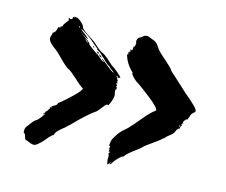

<svg xmlns="http://www.w3.org/2000/svg" viewBox="-73 -607 762 647"><g transform="rotate(15 308.5 -283.0)"><path d="M588.6 -301.9Q588.6 -301.9 586.7 -301Q575.2 -291.4 575.2 -282.9Q573.3 -281.9 572.4 -276.2Q571.4 -270.5 565.7 -270.5Q565.7 -270.5 563.8 -268.6Q561.9 -265.7 560 -262.9Q558.1 -260 558.1 -259Q560 -257.1 558.6 -255.2Q557.1 -253.3 555.7 -251.4Q554.3 -249.5 558.1 -247.6Q552.4 -242.9 553.3 -235.2Q550.5 -235.2 549 -233.8Q547.6 -232.4 546.2 -231Q544.8 -229.5 543.8 -227.6Q542.9 -225.7 541.9 -223.3Q541 -221 540 -219Q539 -217.1 538.1 -216.2Q533.3 -209.5 514.3 -195.2V-193.3Q510.5 -190.5 507.6 -188.6Q498.1 -179 476.2 -164.3Q454.3 -149.5 445.7 -140Q442.9 -137.1 430 -127.6Q417.1 -118.1 409 -111Q401 -103.8 396.2 -98.1Q392.4 -91.4 390.5 -91.4L391.4 -93.3Q393.3 -95.2 392.4 -96.2Q372.4 -81 361.9 -62.9Q361.9 -62.9 361.9 -62.9L362.9 -63.8Q360 -59 355.2 -58.1Q354.3 -58.1 355.7 -60Q357.1 -61.9 359 -64.3Q361 -66.7 360 -67.6L357.1 -63.8Q356.2 -63.8 350.5 -56.2Q350.5 -56.2 348.6 -57.1Q346.7 -58.1 347.6 -60L345.7 -70.5Q346.7 -87.6 342.9 -92.4Q342.9 -93.3 345.2 -95.7Q347.6 -98.1 346.7 -99Q343.8 -100 341.9 -98.1Q341.9 -99 342.9 -107.6Q342.9 -108.6 341 -106.7H340Q342.9 -111.4 341.9 -119Q340 -119 338.1 -117.1Q339 -135.2 342.9 -142.9Q357.1 -168.6 370.5 -180Q374.3 -182.9 381 -189Q387.6 -195.2 390.5 -199Q400 -208.6 421.9 -235.2Q443.8 -261.9 459 -272.4Q463.8 -275.2 453.8 -286.2Q443.8 -297.1 426.7 -310.5Q409.5 -323.8 396.7 -333.3Q383.8 -342.9 377.1 -347.6Q372.4 -348.6 361.4 -359.5Q350.5 -370.5 350.5 -375.2H351.4V-376.2Q324.8 -401 317.1 -431.4H321Q321.9 -431.4 319 -441Q320 -441 321 -439.5Q321.9 -438.1 322.9 -439Q321.9 -441 321.9 -441.9L324.8 -442.9Q326.7 -443.8 324.8 -446.7Q322.9 -449.5 323.8 -450.5L328.6 -448.6Q329.5 -448.6 329.5 -449Q329.5 -449.5 330.5 -449.5Q331.4 -450.5 331.4 -456.7Q331.4 -462.9 335.2 -463.8Q335.2 -463.8 336.2 -466.7Q336.2 -469.5 337.1 -473.3V-476.2Q332.4 -483.8 340 -494.3L350.5 -501Q361.9 -512.4 375.2 -506.7Q381 -503.8 388.1 -501.4Q395.2 -499 399 -496.2Q402.9 -493.3 407.6 -487.6Q414.3 -475.2 428.1 -462.4Q441.9 -449.5 456.2 -437.1Q470.5 -424.8 478.1 -413.3Q480 -412.4 512.9 -381.9Q545.7 -351.4 554.3 -344.8Q564.8 -336.2 579 -322.4Q593.3 -308.6 588.6 -301.9ZM551.4 -243.8Q552.4 -244.8 552.4 -245.2Q552.4 -245.7 551.4 -246.7Q551.4 -246.7 550.5 -245.7Q548.6 -244.8 548.6 -242.9L549.5 -241L550.5 -241.9H551.4ZM561 -255.2Q561.9 -255.2 561.9 -256.2Q562.9 -254.3 559 -251.4Q560 -253.3 561 -255.2ZM198.1 -428.6Q199 -429.5 201.9 -427.6Q204.8 -425.7 204.8 -423.8H203.8Q203.8 -423.8 201 -425.7Q201 -425.7 198.1 -428.6ZM216.2 -414.3Q225.7 -413.3 224.8 -408.6Q222.9 -408.6 220 -408.6Q220 -410.5 217.1 -412.4Q215.2 -414.3 216.2 -414.3ZM277.1 -381.9Q284.8 -378.1 301 -364.3Q317.1 -350.5 315.2 -348.6Q313.3 -348.6 312.4 -348.6Q312.4 -347.6 311.4 -345.7Q304.8 -352.4 301.9 -352.4Q301 -348.6 306.7 -348.6Q306.7 -348.6 304.8 -344.8Q304.8 -344.8 306.7 -342.9L307.6 -340Q307.6 -339 309 -338.1Q310.5 -337.1 311.4 -336.2Q309.5 -336.2 309 -335.7Q308.6 -335.2 308.6 -333.3Q308.6 -333.3 311.4 -327.6Q310.5 -326.7 309.5 -328.1Q308.6 -329.5 307.6 -328.6Q307.6 -325.7 309.5 -323.8Q311.4 -321.9 312.4 -321Q309.5 -320 309.5 -317.1Q314.3 -315.2 312.4 -306.7Q312.4 -306.7 310.5 -306.7Q309.5 -304.8 310 -301.9Q310.5 -299 310.5 -297.1Q310.5 -295.2 311.4 -292.4L312.4 -289.5Q314.3 -276.2 301 -249.5H299Q296.2 -251.4 292.4 -248.1Q288.6 -244.8 284.3 -239Q280 -233.3 275.2 -227.6Q270.5 -221.9 267.6 -219Q247.6 -205.7 217.1 -176.2Q213.3 -172.4 206.7 -165.7Q200 -159 194.3 -153.3Q188.6 -147.6 183.8 -143.8Q182.9 -142.9 180 -140Q177.1 -137.1 174.3 -135.2Q171.4 -133.3 169 -131Q166.7 -128.6 163.8 -126.2Q161 -123.8 158.1 -121Q155.2 -118.1 153.3 -115.2Q151.4 -112.4 150.5 -110.5Q149.5 -108.6 149.5 -105.7Q141 -101 128.6 -85.7Q116.2 -70.5 110.5 -66.7Q101 -57.1 94.3 -55.7Q87.6 -54.3 76.7 -59Q65.7 -63.8 61 -64.8Q59 -66.7 57.6 -71.9Q56.2 -77.1 54.3 -81.4Q52.4 -85.7 49.5 -85.7Q48.6 -85.7 48.6 -88.6Q48.6 -88.6 48.6 -91.4Q47.6 -101 52.4 -107.6Q55.2 -110.5 60.5 -118.1Q65.7 -125.7 71 -131.4Q76.2 -137.1 81 -139Q85.7 -142.9 93.8 -153.3Q101.9 -163.8 102.9 -167.6Q102.9 -168.6 101 -166.7Q99 -164.8 97.6 -163.3Q96.2 -161.9 95.7 -162.4Q95.2 -162.9 96.2 -164.8Q97.1 -166.7 99 -168.6L101 -169.5Q100 -169.5 101.9 -173.3Q106.7 -177.1 110.5 -183.8Q113.3 -186.7 114.3 -188.6Q114.3 -188.6 112.4 -188.6Q112.4 -188.6 110.5 -187.6Q119 -199 124.8 -201L125.7 -200V-201.9Q132.4 -202.9 135.2 -212.4Q148.6 -221.9 176.7 -248.6Q204.8 -275.2 202.9 -281.9Q193.3 -286.7 181.4 -298.1Q169.5 -309.5 163.8 -313.3Q154.3 -322.9 142.9 -330.5Q132.4 -333.3 105.7 -361Q87.6 -380 76.2 -387.6Q59 -400 54.3 -409.5Q50.5 -416.2 53.8 -425.2Q57.1 -434.3 56.2 -437.1Q65.7 -439 69.5 -459Q70.5 -461.9 76.2 -459Q77.1 -460 76.2 -462.9Q77.1 -464.8 80 -465.2Q82.9 -465.7 83.8 -465.7Q81 -466.7 84.3 -472.4Q87.6 -478.1 92.9 -484.8Q98.1 -491.4 99 -492.4Q93.3 -495.2 97.1 -499Q99 -499 101 -497.1Q104.8 -494.3 109.5 -501.9Q110.5 -502.9 108.6 -503.8L107.6 -505.7Q108.6 -506.7 114.3 -504.8Q113.3 -507.6 113.3 -509.5Q114.3 -509.5 116.2 -507.6Q119 -505.7 120 -507.6Q127.6 -506.7 139 -496.2Q150.5 -485.7 150.5 -479Q155.2 -473.3 162.4 -468.1Q169.5 -462.9 176.7 -458.1Q183.8 -453.3 191.9 -448.1Q200 -442.9 204.8 -438.1Q222.9 -421 232.4 -416.2Q240 -413.3 247.6 -407.6Q255.2 -401.9 263.8 -393.8Q272.4 -385.7 277.1 -381.9ZM136.2 -481.9Q137.1 -476.2 141 -477.1Q141 -480 136.2 -481.9ZM116.2 -190.5Q116.2 -191.4 117.1 -191.9Q118.1 -192.4 118.1 -193.3Q115.2 -194.3 115.2 -190.5H116.2ZM120 -194.3 121.9 -197.1Q120 -195.2 120 -194.3ZM170.5 -441Q176.2 -435.2 181.9 -433.3Q181.9 -433.3 180 -435.2Q178.1 -437.1 175.7 -439Q173.3 -441 171.4 -442.4Q169.5 -443.8 168.6 -444.8Q167.6 -444.8 168.6 -443.8Q169.5 -442.9 169.5 -441.9ZM286.7 -360Q288.6 -361 289.5 -361Q281.9 -365.7 270.5 -375.2Q271.4 -375.2 271.4 -376.2Q267.6 -377.1 262.9 -381Q258.1 -384.8 253.8 -388.6Q249.5 -392.4 245.2 -397.1Q241 -401.9 237.1 -403.8Q230.5 -413.3 215.2 -421L216.2 -422.9Q208.6 -428.6 198.6 -437.6Q188.6 -446.7 178.6 -454.3Q168.6 -461.9 159 -467.6L154.3 -470.5Q148.6 -475.2 149.5 -472.4L153.3 -468.6Q152.4 -469.5 150 -471Q147.6 -472.4 145.7 -473.3L143.8 -474.3Q147.6 -470.5 154.8 -465.7Q161.9 -461 167.6 -455.7Q173.3 -450.5 177.1 -446.7Q176.2 -445.7 165.7 -451.4L154.3 -459L153.3 -460L150.5 -463.8L148.6 -464.8Q152.4 -459 160.5 -453.3Q168.6 -447.6 176.2 -441.9Q183.8 -436.2 187.6 -430.5Q187.6 -429.5 185.7 -431Q183.8 -432.4 183.8 -431.4Q210.5 -410.5 222.9 -403.8Q225.7 -401.9 233.3 -394.8Q241 -387.6 246.7 -385.7Q247.6 -386.7 248.6 -386.7Q240 -391.4 240 -395.2Q240 -396.2 248.6 -389Q257.1 -381.9 269 -372.4Q281 -362.9 286.7 -360ZM226.7 -406.7Q227.6 -407.6 230 -405.7Q232.4 -403.8 234.8 -401.4Q237.1 -399 237.1 -398.1Q231.4 -398.1 228.6 -402.9L227.6 -404.8Z"/></g></svg>

Font: KAZYinfo
Style: Bold
Weight: 700
Designer: emmanuel didier
Foundry: emmanuel didier
Version: Version 001.000